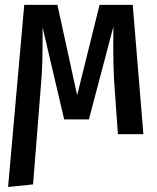

<svg xmlns="http://www.w3.org/2000/svg" viewBox="-20 -548 640 784"><path d="M13 215.5 79 -528H214.5L295 -159L386.5 -528H522L565.5 0H461.5L446 -217Q444 -252.5 443.2 -285.8Q442.5 -319 442.5 -356Q442.5 -393 443 -439L343 -60.5H242L154 -436Q154 -395 153.8 -359.2Q153.5 -323.5 152.5 -289Q151.5 -254.5 148.5 -217L115 205Z"/></svg>

Font: Fira Code Light Medium
Style: Regular
Weight: 500
Monospace: yes
Version: Version 5.002